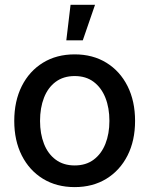

<svg xmlns="http://www.w3.org/2000/svg" viewBox="-20 -764 619 796"><path d="M289.6 11.7Q214.4 11.7 158 -22.9Q101.6 -57.6 70.3 -119.4Q39.1 -181.2 39.1 -262.7Q39.1 -344.7 70.3 -407Q101.6 -469.2 158 -503.9Q214.4 -538.6 289.6 -538.6Q364.7 -538.6 421.1 -503.9Q477.5 -469.2 508.8 -407Q540 -344.7 540 -262.7Q540 -181.2 508.8 -119.4Q477.5 -57.6 421.1 -22.9Q364.7 11.7 289.6 11.7ZM289.6 -78.1Q336.4 -78.1 368.4 -102.1Q400.4 -126 417 -167.7Q433.6 -209.5 433.6 -262.7Q433.6 -316.9 417 -358.6Q400.4 -400.4 368.4 -424.6Q336.4 -448.7 289.6 -448.7Q243.2 -448.7 210.9 -424.8Q178.7 -400.9 162.4 -358.9Q146 -316.9 146 -262.7Q146 -209.5 162.4 -167.7Q178.7 -126 210.9 -102.1Q243.2 -78.1 289.6 -78.1ZM254.9 -596.7 272.5 -744.1H374L323.2 -596.7Z"/></svg>

Font: Inter 24pt Medium
Style: Regular
Weight: 500
Designer: Rasmus Andersson
Foundry: rsms
Version: Version 4.001;git-66647c0bb